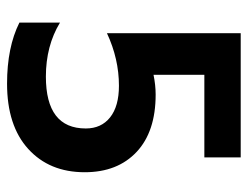

<svg xmlns="http://www.w3.org/2000/svg" viewBox="-99 -596 702 544"><g transform="rotate(90 252.0 -324.0)"><path d="M192 -552V-408Q221 -414 248 -414Q353 -414 410.5 -360Q468 -306 468 -213Q468 -113 402 -53Q336 7 217 7Q114 7 44 -28V-143Q110 -103 197 -103Q344 -103 344 -216Q344 -260 312.5 -285Q281 -310 223 -310Q147 -310 74 -276V-655H426V-552Z"/></g></svg>

Font: Hind Semibold
Style: Regular
Weight: 600
Designer: Manushi Parikh, Satya Rajpurohit
Foundry: Indian Type Foundry
Version: Version 1.201;PS 1.0;hotconv 1.0.78;makeotf.lib2.5.61930; tt